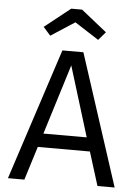

<svg xmlns="http://www.w3.org/2000/svg" viewBox="-60 -956 720 1002"><g transform="rotate(5 300.0 -455.0)"><path d="M161 -176 106 0H20L245 -689H355L579 0H489L434 -176ZM411 -248 298 -615 184 -248ZM463 -803 426 -760 300 -841 175 -760 137 -803 272 -910H329Z"/></g></svg>

Font: FiraDG Mono
Style: Regular
Weight: 400
Designer: Carrois Corporate & Edenspiekermann AG
Foundry: Carrois Corporate GbR & Edenspiekermann AG
Version: Version 3.206